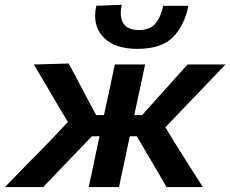

<svg xmlns="http://www.w3.org/2000/svg" viewBox="-60 -760 936 780"><path d="M-40 0Q4 -45 48 -90.5Q92 -135.5 136 -180L216 -264.5L182 -321Q156 -365.5 130 -409.5Q104 -453 77.5 -498L219 -502Q237 -468 255.5 -434Q273.5 -399.5 291.5 -365.5L330.5 -292.5H362.5Q374.5 -347 385 -396.5Q395.5 -446 406.5 -498H529.5Q518 -444.5 507.5 -394.5Q496.5 -344.5 485.5 -292.5H517.5L582.5 -365L642.5 -432Q672.5 -465 702 -498H856Q813 -453 771 -409Q729 -365 686.5 -321L612 -243L650 -180Q678 -135.5 706.8 -90Q735.5 -44.5 764 0H616.5Q597.5 -32.5 579.5 -64Q561 -95.5 542 -127.5L496 -206.5H467.5L464.5 -193.5Q453.5 -141.5 443.8 -95.5Q434 -49.5 423.5 0H300.5Q311 -49.5 320.8 -95.5Q330.5 -141.5 341.5 -193.5L344.5 -206.5H313.5L237 -127Q206.5 -95 176.2 -63.5Q146 -32 115.5 0ZM498 -561.5Q405 -561.5 360 -609Q326.5 -643.5 326.5 -696Q326.5 -715 331 -736.5L434.5 -740.5Q430.5 -722 430.5 -707Q430.5 -682 441 -665.5Q458 -638 504 -638Q550 -638 571.8 -664.8Q593.5 -691.5 603 -736.5H705.5Q687.5 -652 640.2 -606.8Q593 -561.5 498 -561.5Z"/></svg>

Font: Heraclito SemiBold
Style: Italic
Weight: 600
Italic angle: -12°
Designer: Kostas Bartsokas (font) & Cristiano Sobral (main changes)
Foundry: Kostas Bartsokas (font) & Cristiano Sobral (main changes)
Version: Version 1.00;July 8, 2020;FontCreator 13.0.0.2655 64-bit